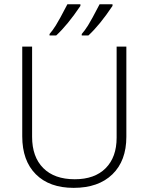

<svg xmlns="http://www.w3.org/2000/svg" viewBox="-20 -885 708 914"><path d="M581.5 -663.1V-233.9Q581.5 -119.6 515.1 -55.2Q448.7 9.3 330.6 9.3Q215.3 9.3 150.6 -55.4Q85.9 -120.1 85.9 -235.8V-663.1H132.8V-233.9Q132.8 -138.2 185.8 -85Q238.8 -31.7 335.9 -31.7Q430.7 -31.7 482.9 -84.2Q535.2 -136.7 535.2 -229.5V-663.1ZM215.8 -723.1Q229.5 -738.3 245.8 -764.2Q262.2 -790 300.8 -864.7H362.8V-856.9Q301.3 -765.6 247.6 -716.3H215.8ZM369.1 -723.1Q382.8 -738.3 399.2 -764.2Q415.5 -790 454.1 -864.7H515.6V-856.9Q454.6 -765.6 400.9 -716.3H369.1Z"/></svg>

Font: Bpm'online Open Sans Light
Style: Regular
Weight: 300
Foundry: Ascender Corporation
Version: Version 1.10